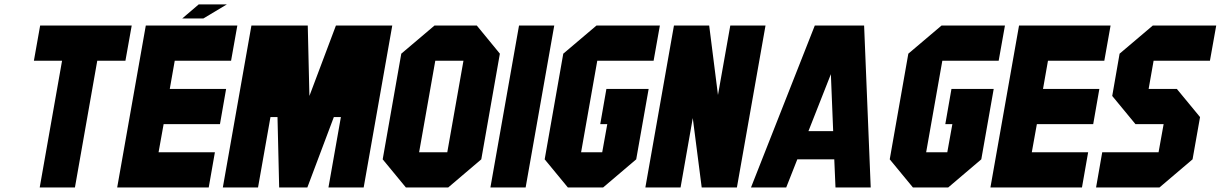

<svg xmlns="http://www.w3.org/2000/svg" viewBox="-20 -832 5417 852"><path d="M312.5 0H156.2L255.4 -562.5H130.4L158.2 -718.8H564.5L536.6 -562.5H411.6Z M933.6 -156.2 906.2 0H500L627 -718.8H1033.2L1005.4 -562.5H755.4L733.4 -437.5H983.4L956.1 -281.2H706.1L683.6 -156.2ZM882.3 -750H788.6L861.8 -812.5H986.8Z M1125 0H968.8L1095.7 -718.8H1345.7L1353 -406.2L1470.7 -718.8H1720.7L1593.8 0H1437.5L1492.7 -312.5H1461.4L1343.8 0H1218.8L1211.4 -312.5H1180.2Z M1839.8 -156.2H1964.8L2036.6 -562.5H1911.6ZM1760.7 -593.8 1908.2 -718.8H2095.7L2198.2 -593.8L2115.7 -125L1968.8 0H1781.2L1678.2 -125Z M2312.5 0H2156.2L2283.2 -718.8H2439.5Z M2908.2 -718.8 2880.4 -562.5H2630.4L2558.6 -156.2H2652.3L2674.8 -281.2H2643.6L2670.9 -437.5H2858.4L2803.2 -125L2656.2 0H2500L2397 -125L2479.5 -593.8L2627 -718.8Z M3000 0H2843.8L2970.7 -718.8H3127L3166 -410.6L3220.7 -718.8H3377L3250 0H3093.8L3054.2 -308.1Z M3814.5 -718.8 3843.8 0H3687.5L3682.1 -125H3518.1L3468.8 0H3312.5L3595.7 -718.8ZM3677.2 -250 3667 -502.9 3567.4 -250Z M4439.5 -718.8 4411.6 -562.5H4161.6L4089.8 -156.2H4183.6L4206.1 -281.2H4174.8L4202.1 -437.5H4389.6L4334.5 -125L4187.5 0H4031.2L3928.2 -125L4010.7 -593.8L4158.2 -718.8Z M4808.6 -156.2 4781.2 0H4375L4502 -718.8H4908.2L4880.4 -562.5H4630.4L4608.4 -437.5H4858.4L4831.1 -281.2H4581.1L4558.6 -156.2Z M4843.8 0 4871.1 -156.2H5121.1L5143.6 -281.2H5018.6L4915.5 -406.2L4948.2 -593.8L5095.7 -718.8H5377L5349.1 -562.5H5099.1L5077.1 -437.5H5202.1L5305.2 -312.5L5272 -125L5125 0Z"/></svg>

Font: Signwood
Style: Italic
Weight: 400
Italic angle: -10°
Designer: GGBotNet
Foundry: GGBotNet
Version: 0.95